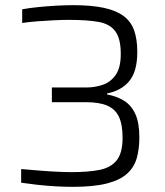

<svg xmlns="http://www.w3.org/2000/svg" viewBox="-20 -716 639 744"><path d="M262 8Q232 8 195.5 6Q159 4 124 0Q89 -4 62 -8V-61Q96 -58 132.5 -55Q169 -52 202 -50.5Q235 -49 258 -49Q321 -49 365 -57.5Q409 -66 432 -94.5Q455 -123 455 -182Q455 -233 441 -263Q427 -293 396 -306.5Q365 -320 314 -320H181V-377H314Q348 -377 378.5 -387.5Q409 -398 428.5 -426Q448 -454 448 -507Q448 -566 427 -594.5Q406 -623 362.5 -631Q319 -639 248 -639Q222 -639 190 -637.5Q158 -636 125.5 -633.5Q93 -631 66 -627V-680Q93 -685 127.5 -688.5Q162 -692 198 -694Q234 -696 263 -696Q335 -696 383 -685.5Q431 -675 459.5 -653.5Q488 -632 500 -597.5Q512 -563 512 -515Q512 -440 481.5 -402.5Q451 -365 395 -354V-350Q433 -343 461 -325.5Q489 -308 504.5 -274Q520 -240 520 -184Q520 -139 510 -103.5Q500 -68 472.5 -43Q445 -18 394 -5Q343 8 262 8Z"/></svg>

Font: Saira Thin Light
Style: Regular
Weight: 300
Version: Version 1.101